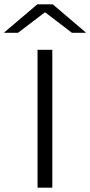

<svg xmlns="http://www.w3.org/2000/svg" viewBox="-68 -870 417 890"><path d="M174.5 0H106V-639H174.5ZM105 -850H176.5L329 -720V-718H265.5L142.5 -812H139L15.5 -718H-48V-720Z"/></svg>

Font: Anek Latin Expanded Light
Style: Regular
Weight: 300
Width: 7
Designer: Yesha Goshar
Foundry: Ek Type
Version: Version 1.003